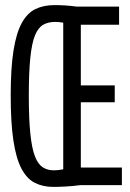

<svg xmlns="http://www.w3.org/2000/svg" viewBox="-20 -726 509 753"><path d="M458 0H296Q265 4 237.5 5.5Q210 7 189 7Q148 7 116.5 -9Q85 -25 64 -65Q43 -105 32.5 -175Q22 -245 22 -351Q22 -459 33 -528Q44 -597 65.5 -636Q87 -675 119 -690.5Q151 -706 194 -706Q216 -706 238 -704.5Q260 -703 281 -700H447V-629H297V-391H430V-325H297V-69H458ZM228 -62V-637Q218 -639 211 -639.5Q204 -640 196 -640Q169 -640 149.5 -629Q130 -618 117.5 -588Q105 -558 99 -500.5Q93 -443 93 -350Q93 -259 99 -201.5Q105 -144 117 -113Q129 -82 147.5 -70Q166 -58 191 -58Q208 -58 228 -62Z"/></svg>

Font: Georama ExtraCondensed
Style: Regular
Weight: 400
Width: 2
Designer: Jean-Baptiste Levee
Foundry: Production Type
Version: Version 1.000